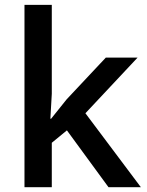

<svg xmlns="http://www.w3.org/2000/svg" viewBox="-20 -780 612 800"><path d="M192.9 -285.2 257.8 -366.2 420.9 -540H553.2L335.9 -308.1L566.9 0H432.1L258.8 -236.8L195.8 -185.1V0H82V-759.8H195.8V-389.2L189.9 -285.2Z"/></svg>

Font: f0_58770          
Style: Regular
Weight: 600
Foundry: Ascender Corporation
Version: Version 1.10